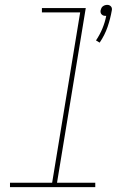

<svg xmlns="http://www.w3.org/2000/svg" viewBox="-20 -768 540 788"><path d="M389 -593 374 -602Q390 -626 400.5 -651.5Q411 -677 416 -703H412Q407 -703 403.5 -704.5Q400 -706 397 -709Q394 -712 393 -716.5Q392 -721 393 -726Q394 -730 396 -734.5Q398 -739 402 -742Q406 -745 410.5 -746.5Q415 -748 420 -748Q425 -748 428.5 -746.5Q432 -745 435 -742Q438 -739 439 -734.5Q440 -730 439 -726Q433 -691 421.5 -657.5Q410 -624 389 -593ZM21 0V-18H194L309 -717H152V-735H332L214 -18H371V0Z"/></svg>

Font: Iosevka SS18 Thin
Style: Italic
Weight: 100
Italic angle: -9°
Monospace: yes
Designer: Belleve Invis
Foundry: Belleve Invis
Version: Version 25.1.1; ttfautohint (v1.8.4)